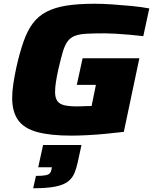

<svg xmlns="http://www.w3.org/2000/svg" viewBox="-20 -716 817 1025"><path d="M360 8Q249 8 179 -11Q109 -30 77 -74.5Q45 -119 45 -194Q45 -227 51 -267.5Q57 -308 67 -355Q85 -435 105.5 -493.5Q126 -552 155 -591Q184 -630 228 -653Q272 -676 334.5 -686Q397 -696 485 -696Q528 -696 579.5 -692.5Q631 -689 683 -684Q735 -679 777 -671L745 -523Q711 -527 672 -530.5Q633 -534 598.5 -536Q564 -538 541 -538Q482 -538 443 -536Q404 -534 379.5 -524.5Q355 -515 340 -494Q325 -473 314.5 -436.5Q304 -400 291 -344Q283 -307 278.5 -277.5Q274 -248 274 -225Q274 -194 286 -177Q298 -160 324 -154Q350 -148 393 -148Q400 -148 412.5 -148.5Q425 -149 440 -149.5Q455 -150 469 -150L492 -263H390L421 -405H724L641 -12Q598 -7 547.5 -2Q497 3 448 5.5Q399 8 360 8ZM157 289 172 223Q204 223 221 220Q238 217 245 210Q252 203 254 192L257 177H184L210 58H415L395 150Q388 183 377 209Q366 235 343 253Q320 271 276 280Q232 289 157 289Z"/></svg>

Font: Saira Expanded ExtraBold
Style: Italic
Weight: 800
Width: 7
Italic angle: -12°
Designer: Hector Gatti with collaboration of the Omnibus-Type team
Foundry: Omnibus-Type
Version: Version 1.101